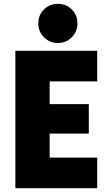

<svg xmlns="http://www.w3.org/2000/svg" viewBox="-20 -986 569 1006"><path d="M60.5 0V-719.7H489.3V-559.6H240.2V-440.4H445.3V-286.1H240.2V-160.2H489.3V0ZM283.2 -760.7Q240.2 -760.7 210.4 -790.8Q180.7 -820.8 180.7 -863.3Q180.7 -907.2 210.4 -936.5Q240.2 -965.8 283.2 -965.8Q326.7 -965.8 356.2 -936.5Q385.7 -907.2 385.7 -863.3Q385.7 -820.8 356.2 -790.8Q326.7 -760.7 283.2 -760.7Z"/></svg>

Font: Reddit Sans Black
Style: Regular
Weight: 900
Version: Version 1.014